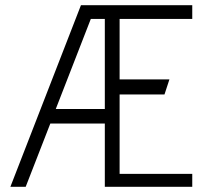

<svg xmlns="http://www.w3.org/2000/svg" viewBox="-20 -720 784 740"><path d="M384 0H721V-50H441V-356H614L633 -414H441V-647H721V-700H292L20 0H79L174 -244H384ZM195 -300 330 -647H384V-300Z"/></svg>

Font: Advent Pro
Style: Regular
Weight: 400
Designer: VivaRado, Andreas Kalpakidis
Foundry: VivaRado, Andreas Kalpakidis
Version: Version 3.000